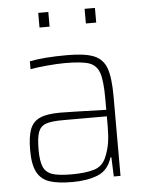

<svg xmlns="http://www.w3.org/2000/svg" viewBox="-52 -745 607 796"><g transform="rotate(-5 252.0 -347.5)"><path d="M54 -138Q54 -195 66 -226Q78 -257 107.5 -270Q137 -283 192 -283Q223 -283 383 -278V-324Q383 -400 371.5 -432.5Q360 -465 329.5 -475.5Q299 -486 229 -486Q197 -486 153.5 -482Q110 -478 85 -473V-506Q145 -518 241 -518Q316 -518 353 -502.5Q390 -487 404 -448Q418 -409 418 -330V0H390L387 -80H383Q367 -27 323 -9.5Q279 8 218 8Q158 8 123 -3.5Q88 -15 71 -46.5Q54 -78 54 -138ZM362 -84Q374 -113 378.5 -142Q383 -171 383 -210V-251H201Q153 -251 130 -243Q107 -235 98 -211.5Q89 -188 89 -138Q89 -90 99.5 -66Q110 -42 136.5 -33Q163 -24 217 -24Q275 -24 311 -35Q347 -46 362 -84ZM137 -642V-703H179V-642ZM330 -642V-703H373V-642Z"/></g></svg>

Font: Saira Semi Condensed Thin
Style: Regular
Weight: 100
Width: 4
Designer: Hector Gatti with collaboration of the Omnibus-Type team
Foundry: Omnibus-Type
Version: Version 1.001; ttfautohint (v1.8)